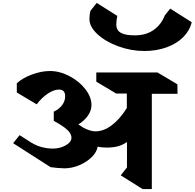

<svg xmlns="http://www.w3.org/2000/svg" viewBox="-20 -1282 1332 1314"><path d="M1019 -640V12H956L806 -82L849 -136V-310Q818 -289 785.5 -280.5Q753 -272 710 -272Q680 -272 648 -278Q643 -242 608.5 -207.5Q574 -173 523 -151.5Q472 -130 421 -130Q402 -130 374.5 -132.5Q347 -135 326 -138L70 -302L114 -357L174 -319Q214 -291 256 -278Q298 -265 345 -265Q393 -266 431 -288Q469 -310 469 -340Q469 -366 441.5 -392.5Q414 -419 348 -455V-518Q385 -535 405.5 -563Q426 -591 426 -623Q426 -669 384 -669Q349 -669 308 -642Q267 -615 231 -568L95 -649V-712Q135 -749 199.5 -772.5Q264 -796 322 -796Q389 -796 455.5 -761Q522 -726 564 -672Q606 -618 606 -563Q606 -526 582 -491Q558 -456 516 -430Q533 -421 552 -407Q600 -383 633 -383Q689 -383 744.5 -424.5Q800 -466 848 -543V-642H775L639 -723V-786H1058L1194 -705L1195 -640ZM776 -1114Q776 -1075 807 -1057.5Q838 -1040 903 -1040Q979 -1040 1031.5 -1077Q1084 -1114 1108 -1177L1145 -1223L1292 -1130Q1279 -1074 1235 -1029Q1191 -984 1121.5 -958.5Q1052 -933 968 -933Q877 -933 789.5 -965Q702 -997 647 -1048Q592 -1099 592 -1152Q592 -1183 599 -1208L642 -1262L783 -1173Q776 -1145 776 -1114Z"/></svg>

Font: Inknut Antiqua
Style: Bold
Weight: 700
Designer: Claus Eggers Sørensen
Foundry: Claus Eggers Sørensen
Version: Version 1.003; ttfautohint (v1.8.2) -l 8 -r 50 -G 200 -x 14 